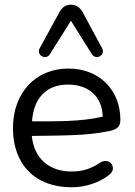

<svg xmlns="http://www.w3.org/2000/svg" viewBox="-20 -786 571 815"><path d="M284 9C341 9 399 -10 440 -41C483 -70 446 -121 406 -96C364 -68 328 -58 284 -58C193 -58 125 -109 115 -209C248 -211 346 -210 435 -228C470 -234 491 -243 491 -277C491 -405 401 -495 270 -495C132 -495 35 -393 35 -242C35 -87 130 9 284 9ZM413 -582 331 -734C319 -756 302 -766 281 -766C260 -766 244 -756 232 -734L149 -582C132 -551 175 -529 192 -556L281 -698L370 -556C387 -529 430 -551 413 -582ZM116 -271C122 -364 172 -427 269 -427C354 -427 414 -378 416 -291C326 -269 218 -271 116 -271Z"/></svg>

Font: SN Pro Book
Style: Regular
Weight: 350
Designer: Tobias Whetton
Foundry: Supernotes
Version: Version 1.003;Glyphs 3.3 (3324)